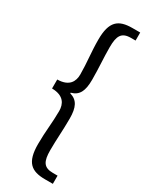

<svg xmlns="http://www.w3.org/2000/svg" viewBox="-245 -838 828 1056"><g transform="rotate(30 169.0 -310.5)"><path d="M255 170H304V118H275C215 118 199 88 199 16C199 -52 205 -111 205 -187C205 -258 187 -295 138 -309V-313C187 -326 205 -362 205 -434C205 -511 199 -569 199 -637C199 -709 215 -740 275 -740H304V-791H255C166 -791 124 -758 124 -642C124 -561 134 -502 134 -426C134 -383 114 -340 38 -339V-282C114 -281 134 -238 134 -194C134 -119 124 -60 124 21C124 137 166 170 255 170Z"/></g></svg>

Font: Source Han Sans TC
Style: Regular
Weight: 400
Designer: Ryoko NISHIZUKA 西塚涼子 (kana, bopomofo & ideographs); Paul D. Hunt (Latin, Greek & Cyrillic); Sandoll Communications 산돌커뮤니
Foundry: Adobe
Version: Version 2.002;hotconv 1.0.116;makeotfexe 2.5.65601